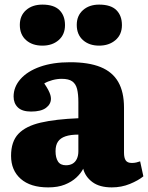

<svg xmlns="http://www.w3.org/2000/svg" viewBox="-20 -799 642 833"><path d="M189 14Q112 14 70 -23Q28 -60 28 -123Q28 -185 60 -218.5Q92 -252 156.5 -267Q221 -282 320 -286V-356Q320 -390 314.5 -412.5Q309 -435 293.5 -446Q278 -457 248 -457Q228 -457 207.5 -451.5Q187 -446 172 -437Q183 -421 189.5 -408.5Q196 -396 198.5 -387Q201 -378 201 -371Q201 -347 179.5 -331Q158 -315 115 -315Q76 -315 57.5 -333Q39 -351 39 -380Q39 -422 69 -456Q99 -490 154 -509.5Q209 -529 284 -529Q365 -529 416.5 -508Q468 -487 493 -443.5Q518 -400 518 -332V-137Q518 -114 525.5 -103Q533 -92 552 -92Q562 -92 571 -94Q580 -96 588 -99L602 -34Q580 -16 543.5 -1Q507 14 465 14Q412 14 381 -9Q350 -32 341 -67Q331 -47 311 -28.5Q291 -10 261 2Q231 14 189 14ZM266 -82Q283 -82 295 -89Q307 -96 313.5 -110Q320 -124 320 -143V-215Q286 -215 264 -207.5Q242 -200 231.5 -184.5Q221 -169 221 -143Q221 -115 231.5 -98.5Q242 -82 266 -82ZM410 -601Q367 -601 340 -625Q313 -649 313 -691Q313 -731 340 -755Q367 -779 410 -779Q461 -779 485 -755Q509 -731 509 -690Q509 -649 481 -625Q453 -601 410 -601ZM164 -601Q120 -601 93 -625Q66 -649 66 -691Q66 -731 93 -755Q120 -779 164 -779Q214 -779 238 -755Q262 -731 262 -690Q262 -649 234.5 -625Q207 -601 164 -601Z"/></svg>

Font: Literata 18pt ExtraBold
Style: Regular
Weight: 800
Designer: Latin by Veronika Burian and Jose Scaglione. Greek by Irene Vlachou. Cyrillic by Vera Evstafieva.
Foundry: TypeTogether
Version: Version 3.103;gftools[0.9.29]